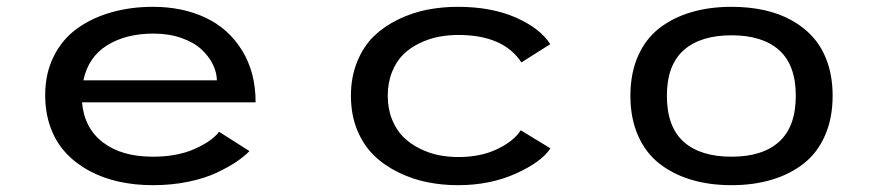

<svg xmlns="http://www.w3.org/2000/svg" viewBox="-20 -532 2590 563"><path d="M711.5 -89Q696 -73 673 -57.5Q650 -42 615.2 -25.5Q580.5 -9 531.8 1Q483 11 428.5 11Q375 11 327.8 0.5Q280.5 -10 241 -31.5Q201.5 -53 172.8 -84Q144 -115 128.2 -158.2Q112.5 -201.5 112.5 -253Q112.5 -317 137.8 -367.2Q163 -417.5 206.8 -448.8Q250.5 -480 307 -496Q363.5 -512 428.5 -512Q515 -512 582.5 -480.2Q650 -448.5 689.8 -384.2Q729.5 -320 729.5 -232H220.5Q227 -156.5 281.8 -114.5Q336.5 -72.5 428.5 -72.5Q499 -72.5 550 -95Q601 -117.5 622.5 -145.5ZM430 -433.5Q349.5 -433.5 294.2 -399.2Q239 -365 224.5 -296.5H616Q615.5 -320.5 603.8 -344Q592 -367.5 570 -387.8Q548 -408 511.5 -420.8Q475 -433.5 430 -433.5Z M1594 -97Q1568 -57 1492.5 -23Q1417 11 1323 11Q1276.5 11 1232.8 2.2Q1189 -6.5 1147.8 -26.8Q1106.5 -47 1076 -76.8Q1045.5 -106.5 1027.2 -151.2Q1009 -196 1009 -251Q1009 -306.5 1027.5 -351.5Q1046 -396.5 1076.2 -425.8Q1106.5 -455 1147.8 -475Q1189 -495 1232.5 -503.5Q1276 -512 1323 -512Q1420.5 -512 1492 -480.8Q1563.5 -449.5 1593.5 -402.5L1509 -349Q1456 -429.5 1324 -429.5Q1294 -429.5 1265.8 -424Q1237.5 -418.5 1210 -405.2Q1182.5 -392 1162.2 -372Q1142 -352 1129.5 -320.8Q1117 -289.5 1117 -251Q1117 -213 1129.5 -182Q1142 -151 1162.2 -130.8Q1182.5 -110.5 1210 -96.8Q1237.5 -83 1265.8 -77.2Q1294 -71.5 1324 -71.5Q1389.5 -71.5 1438 -94.8Q1486.5 -118 1507 -150Z M1828.5 -251Q1828.5 -317 1850.8 -367.5Q1873 -418 1913.2 -449.2Q1953.5 -480.5 2007 -496.2Q2060.5 -512 2125 -512Q2176.5 -512 2221 -502.2Q2265.5 -492.5 2302.5 -471.8Q2339.5 -451 2366 -420.5Q2392.5 -390 2407 -347Q2421.5 -304 2421.5 -251Q2421.5 -185.5 2399.2 -134.8Q2377 -84 2336.8 -52.5Q2296.5 -21 2243 -5Q2189.5 11 2125 11Q2060.5 11 2007 -5Q1953.5 -21 1913.2 -52.5Q1873 -84 1850.8 -134.8Q1828.5 -185.5 1828.5 -251ZM1935.5 -251Q1935.5 -160.5 1984.5 -116.5Q2033.5 -72.5 2125 -72.5Q2216.5 -72.5 2265 -116.8Q2313.5 -161 2313.5 -251Q2313.5 -341 2264.8 -384.8Q2216 -428.5 2125 -428.5Q2034 -428.5 1984.8 -384.8Q1935.5 -341 1935.5 -251Z"/></svg>

Font: League Mono Wide
Style: Regular
Weight: 400
Width: 8
Designer: Tyler Finck
Foundry: The League of Moveable Type / Tyler Finck
Version: Version 2.210